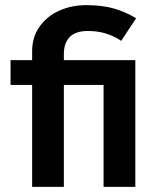

<svg xmlns="http://www.w3.org/2000/svg" viewBox="-20 -727 606 747"><path d="M105 -396.5H21V-493H105V-528Q105 -582.5 133.8 -623.2Q162.5 -664 210.5 -685.5Q258.5 -707 315.5 -707Q376.5 -707 422 -694.2Q467.5 -681.5 509.5 -656L451.5 -568Q395.5 -606.5 322 -606.5Q274.5 -606.5 251.5 -583.2Q228.5 -560 228.5 -517V-493H506.5V0H383V-396.5H228.5V0H105Z"/></svg>

Font: HK Grotesk
Style: Bold
Weight: 700
Designer: Alfredo Marco Pradil
Foundry: Hanken Design Co.
Version: Version 3.001